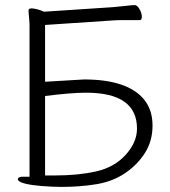

<svg xmlns="http://www.w3.org/2000/svg" viewBox="-20 -727 669 754"><path d="M222 7 183 6Q94 2 63 -11Q50 -17 50 -23Q50 -31 65 -33H96V-634L92 -685Q92 -694 103 -694Q122 -694 151 -682L152 -681L425 -699Q449 -701 474 -704Q499 -707 509 -707Q519 -707 528 -691Q537 -675 537 -661.5Q537 -648 529 -648H466Q440 -648 426 -647L157 -629V-406L310 -415Q481 -415 546 -336Q579 -295 579 -234Q579 -173 549 -126Q519 -79 470.5 -46.5Q422 -14 358 -3.5Q294 7 222 7ZM310 -415ZM92 -685ZM65 -33ZM318 -363Q260 -363 157 -350V-38H198Q287 -38 358 -54Q429 -70 473.5 -119Q518 -168 518 -222Q518 -363 318 -363Z"/></svg>

Font: ToneOZ-Pinyin-WenKai-Light
Style: Light
Weight: 300
Designer: Fontworks Inc.
Foundry: ToneOZ
Version: Version 0.240331